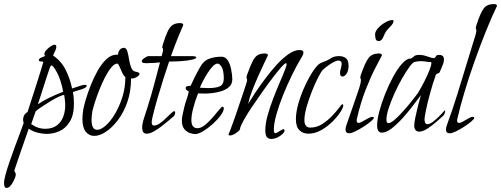

<svg xmlns="http://www.w3.org/2000/svg" viewBox="-88 -652 2474 948"><path d="M-56 276Q-68 276 -68 251Q-68 237 -60.5 209.5Q-53 182 -41 147Q-29 112 -15.5 75.5Q-2 39 10 7Q22 -25 29 -45Q26 -53 26 -62Q26 -72 31 -82Q36 -92 48 -99Q57 -128 69.5 -166Q82 -204 94 -241.5Q106 -279 114.5 -307.5Q123 -336 126 -346Q126 -348 115 -348.5Q104 -349 104 -355Q104 -362 112 -366Q120 -370 127.5 -372.5Q135 -375 135 -376Q131 -380 131 -384Q131 -394 140.5 -404.5Q150 -415 162 -423Q174 -431 182 -431Q190 -431 190 -421Q190 -418 189 -413Q188 -408 185 -402L174 -378Q215 -350 236.5 -306.5Q258 -263 268 -215Q281 -219 295 -224Q309 -229 322 -232Q325 -233 328 -233Q331 -233 333 -233Q340 -233 340 -230Q340 -222 328.5 -216.5Q317 -211 301.5 -207Q286 -203 272 -197Q275 -181 276 -167Q277 -153 277 -140Q277 -84 256.5 -51Q236 -18 205.5 -4.5Q175 9 144 9Q121 9 96 2.5Q71 -4 54 -17Q35 38 16.5 90.5Q-2 143 -16 186Q-17 188 -17 190Q-17 195 -13.5 199Q-10 203 -10 211Q-10 216 -16.5 232Q-23 248 -33.5 262Q-44 276 -56 276ZM99 -137Q122 -153 152.5 -168Q183 -183 224 -199Q213 -257 194 -293Q175 -329 165 -329Q162 -329 155.5 -310.5Q149 -292 139.5 -262.5Q130 -233 119.5 -200Q109 -167 99 -137ZM134 -16Q171 -16 193 -33Q215 -50 224.5 -76.5Q234 -103 234 -131Q234 -144 232.5 -157Q231 -170 229 -183Q220 -183 200 -173.5Q180 -164 157.5 -150Q135 -136 115.5 -123Q96 -110 88 -102L66 -39Q86 -26 102.5 -21Q119 -16 134 -16Z M377 19Q352 19 335.5 -1.5Q319 -22 319 -65Q319 -75 320 -86.5Q321 -98 323 -111Q326 -128 335.5 -160.5Q345 -193 360 -231Q375 -269 394.5 -303.5Q414 -338 437.5 -360Q461 -382 488 -382H495Q495 -395 503 -405.5Q511 -416 525 -416Q536 -415 541 -397.5Q546 -380 549.5 -357.5Q553 -335 560 -317.5Q567 -300 582 -298Q601 -295 601 -287Q601 -279 582 -269Q575 -266 569 -265Q563 -264 559 -264Q559 -201 541 -149Q523 -97 494.5 -59.5Q466 -22 435 -1.5Q404 19 377 19ZM392 -11Q410 -11 433.5 -31.5Q457 -52 479 -88.5Q501 -125 516 -172Q531 -219 531 -272Q523 -277 515.5 -293Q508 -309 502 -323.5Q496 -338 491 -338Q477 -338 461 -318.5Q445 -299 430 -269.5Q415 -240 402 -207Q389 -174 380 -145.5Q371 -117 368 -102Q366 -89 365 -78.5Q364 -68 364 -60Q364 -11 392 -11Z M637 8Q624 8 619 0Q614 -8 614 -21Q614 -41 623 -68.5Q632 -96 638 -115Q660 -184 675.5 -244Q691 -304 702 -344Q698 -343 675 -341.5Q652 -340 635 -340Q612 -340 612 -349Q612 -357 625.5 -366Q639 -375 646 -375H710L714 -389Q717 -401 717 -406Q717 -412 715 -414Q713 -416 713 -420Q713 -423 716 -432Q729 -474 740 -497Q751 -520 765 -529Q779 -538 801 -538Q816 -538 817 -529Q811 -516 794 -474.5Q777 -433 756 -375H853Q881 -375 881 -369Q881 -363 866.5 -359Q852 -355 830 -352.5Q808 -350 785.5 -349Q763 -348 747 -348Q734 -310 718.5 -261.5Q703 -213 689 -164.5Q675 -116 666 -78Q661 -58 661 -49Q661 -32 672 -32Q685 -32 700.5 -42.5Q716 -53 730.5 -67.5Q745 -82 756.5 -92.5Q768 -103 772 -103Q777 -103 777 -97Q777 -91 774 -84Q771 -77 766 -75Q758 -68 742 -54.5Q726 -41 707 -26.5Q688 -12 669.5 -2Q651 8 637 8Z M876 10Q864 10 848.5 4.5Q833 -1 821.5 -15.5Q810 -30 810 -57Q810 -68 813 -83Q823 -133 832.5 -159Q842 -185 844 -201Q841 -202 835 -206Q829 -210 829 -217Q829 -224 835 -226Q841 -228 846 -228H853Q861 -245 870.5 -265Q880 -285 899 -319Q916 -351 943.5 -361.5Q971 -372 1006 -372Q1040 -372 1053 -311Q1059 -280 1059 -261Q1059 -237 1043.5 -223Q1028 -209 1005.5 -202Q983 -195 961 -192.5Q939 -190 926 -190Q913 -190 903.5 -190.5Q894 -191 890 -191Q875 -153 866 -118Q857 -83 857 -59Q857 -19 887 -19Q905 -19 924.5 -35Q944 -51 962 -72Q980 -93 993 -109Q1006 -125 1010 -125Q1017 -125 1017 -117Q1017 -103 1001 -81.5Q985 -60 961.5 -39Q938 -18 914.5 -4Q891 10 876 10ZM939 -217Q977 -217 996.5 -225.5Q1016 -234 1017 -263Q1017 -304 1006.5 -321Q996 -338 987 -338Q975 -338 961.5 -323.5Q948 -309 935.5 -289Q923 -269 913 -249.5Q903 -230 899 -219Q904 -219 915 -218Q926 -217 939 -217Z M1251 34Q1237 34 1229.5 24.5Q1222 15 1222 -9Q1222 -42 1233.5 -83Q1245 -124 1261.5 -167Q1278 -210 1295 -249Q1312 -288 1322 -315Q1327 -328 1327 -335Q1327 -340 1324 -340Q1319 -340 1302 -322Q1288 -306 1263.5 -274.5Q1239 -243 1211 -203.5Q1183 -164 1157 -125.5Q1131 -87 1114.5 -57Q1098 -27 1097 -15Q1097 -11 1088 -3Q1079 5 1067.5 11Q1056 17 1048 17Q1041 17 1040 10Q1041 11 1049 -9.5Q1057 -30 1068.5 -63Q1080 -96 1092 -131.5Q1104 -167 1114 -196.5Q1124 -226 1128 -239Q1132 -251 1132 -257Q1132 -262 1130.5 -264Q1129 -266 1129 -270Q1129 -274 1132 -283Q1147 -324 1158 -347Q1169 -370 1183 -379Q1197 -388 1220 -388Q1234 -388 1235 -379Q1228 -364 1214.5 -336Q1201 -308 1185.5 -273Q1170 -238 1156.5 -203Q1143 -168 1137 -139Q1149 -159 1170.5 -191.5Q1192 -224 1219.5 -261Q1247 -298 1276.5 -330.5Q1306 -363 1335.5 -384Q1365 -405 1390 -405Q1398 -405 1404 -402.5Q1410 -400 1410 -392Q1410 -383 1403 -372Q1379 -333 1354.5 -283Q1330 -233 1309.5 -182Q1289 -131 1276.5 -86Q1264 -41 1264 -12Q1264 6 1272 6Q1275 6 1283 1Q1291 -4 1299.5 -9Q1308 -14 1311 -14Q1317 -14 1317 -8Q1317 0 1306.5 10Q1296 20 1281 27Q1266 34 1251 34Z M1434 8Q1408 8 1390.5 -9Q1373 -26 1373 -63Q1373 -99 1386 -143.5Q1399 -188 1419 -230.5Q1439 -273 1459.5 -303.5Q1480 -334 1496 -341Q1527 -352 1544 -363.5Q1561 -375 1586 -375Q1606 -375 1619.5 -365Q1633 -355 1633 -328Q1633 -324 1633 -320.5Q1633 -317 1632 -312Q1629 -294 1620 -284Q1611 -274 1603 -274Q1591 -274 1591 -292Q1591 -302 1595 -314.5Q1599 -327 1599 -337Q1599 -353 1582 -353Q1573 -353 1557.5 -344.5Q1542 -336 1527.5 -325Q1513 -314 1506 -307Q1498 -299 1483 -270Q1468 -241 1452.5 -202Q1437 -163 1426 -124.5Q1415 -86 1415 -59Q1415 -22 1444 -22Q1476 -22 1503 -39.5Q1530 -57 1551.5 -79.5Q1573 -102 1586 -119.5Q1599 -137 1602 -138Q1607 -136 1607 -131Q1607 -121 1592.5 -98.5Q1578 -76 1553.5 -51.5Q1529 -27 1498 -9.5Q1467 8 1434 8Z M1784 -449Q1770 -449 1767 -459.5Q1764 -470 1764 -482Q1764 -497 1779 -513.5Q1794 -530 1814.5 -541.5Q1835 -553 1849 -553Q1854 -553 1855 -550Q1855 -539 1846.5 -529Q1838 -519 1828 -509Q1818 -499 1812 -486Q1808 -476 1802 -464Q1796 -452 1784 -449ZM1637 6Q1618 6 1618 -12Q1618 -21 1622 -33Q1644 -96 1658 -136.5Q1672 -177 1680 -200.5Q1688 -224 1691 -236.5Q1694 -249 1694 -257Q1694 -262 1692.5 -264Q1691 -266 1691 -270Q1691 -274 1694 -283Q1715 -344 1732 -366Q1749 -388 1783 -388Q1797 -388 1798 -379Q1788 -360 1765.5 -317Q1743 -274 1718 -210.5Q1693 -147 1674 -65Q1673 -62 1673 -57Q1673 -45 1683 -45Q1689 -45 1702 -52.5Q1715 -60 1729 -67.5Q1743 -75 1750 -75Q1757 -75 1758 -71Q1758 -65 1743 -52.5Q1728 -40 1707 -26.5Q1686 -13 1666.5 -3.5Q1647 6 1637 6Z M1798 3Q1774 3 1774 -33Q1774 -61 1785 -102.5Q1796 -144 1814 -189Q1832 -234 1853.5 -273.5Q1875 -313 1897.5 -338Q1920 -363 1939 -363H1942L1953 -371Q1958 -377 1965.5 -379Q1973 -381 1981 -381Q2001 -381 2023 -373Q2045 -365 2053 -365Q2060 -365 2063.5 -373Q2067 -381 2079 -381Q2093 -381 2098.5 -375Q2104 -369 2104 -359Q2104 -345 2096 -326.5Q2088 -308 2083 -296Q2082 -292 2074 -289.5Q2066 -287 2064 -283Q2048 -237 2035 -189.5Q2022 -142 2015 -107Q2008 -72 2008 -64Q2008 -39 2022 -39Q2034 -39 2048 -49.5Q2062 -60 2075.5 -73Q2089 -86 2098 -96.5Q2107 -107 2108 -107Q2110 -107 2110 -103Q2110 -99 2107 -91Q2104 -83 2100 -80Q2090 -71 2069 -52.5Q2048 -34 2024 -18Q2000 -2 1982 -2Q1961 -2 1957 -27Q1957 -45 1963 -73.5Q1969 -102 1976.5 -132Q1984 -162 1990 -182Q1975 -162 1951.5 -131Q1928 -100 1900.5 -69.5Q1873 -39 1846 -18Q1819 3 1798 3ZM1830 -44Q1840 -44 1856.5 -57.5Q1873 -71 1892.5 -92Q1912 -113 1929.5 -134Q1947 -155 1959.5 -171.5Q1972 -188 1975 -192Q1991 -218 2006.5 -248.5Q2022 -279 2032 -304.5Q2042 -330 2042 -340Q2042 -346 2037 -346H2034Q2024 -346 2013.5 -348Q2003 -350 1989 -350Q1975 -350 1959 -346Q1950 -344 1933.5 -321.5Q1917 -299 1897.5 -265Q1878 -231 1860.5 -192.5Q1843 -154 1831.5 -119Q1820 -84 1820 -61Q1820 -44 1830 -44Z M2133 6Q2114 6 2114 -12Q2114 -22 2118 -33Q2147 -112 2169.5 -184.5Q2192 -257 2214 -330Q2236 -403 2261 -483Q2263 -490 2263.5 -494Q2264 -498 2264 -501Q2264 -506 2262.5 -508.5Q2261 -511 2261 -515Q2261 -518 2264 -527Q2284 -589 2300.5 -610.5Q2317 -632 2351 -632Q2365 -632 2366 -623Q2339 -567 2310.5 -496Q2282 -425 2255 -349Q2228 -273 2206 -199.5Q2184 -126 2170 -65Q2169 -62 2169 -57Q2169 -45 2179 -45Q2186 -45 2199 -52.5Q2212 -60 2225 -67.5Q2238 -75 2245 -75Q2251 -75 2254 -71Q2254 -65 2239.5 -52.5Q2225 -40 2204 -26.5Q2183 -13 2163.5 -3.5Q2144 6 2133 6Z"/></svg>

Font: Bilbo
Style: Regular
Weight: 400
Designer: Robert E. Leuschke
Foundry: Robert E. Leuschke
Version: Version 1.100